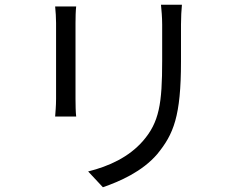

<svg xmlns="http://www.w3.org/2000/svg" viewBox="-20 -745 996 804"><path d="M210.9 -718C213.1 -699.9 214.8 -666.2 214.8 -649.1V-331C214.8 -301.8 212 -272 210.9 -257.1H299C296.9 -274.1 296.2 -305.8 296.2 -329.9V-649.1C296.2 -672.2 296.9 -699.9 299 -718ZM654.1 -725.1C656.2 -702.1 659.1 -674 659.1 -642V-491.1C659.1 -311.1 647 -233 578.1 -154.1C519.2 -87 437.1 -49 349.1 -27L410.9 39.1C480.8 14.9 576 -26.3 638.8 -100.1C706.7 -183.2 737.9 -257.8 737.9 -487.9V-642C737.9 -674 739.7 -702.1 741.8 -725.1Z"/></svg>

Font: Karasuma Gothic
Style: Regular
Weight: 400
Designer: Rasmus Andersson, Ryoko Nishizuka
Foundry: Genbu
Version: Version 1.00